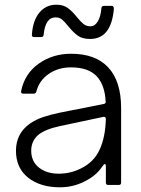

<svg xmlns="http://www.w3.org/2000/svg" viewBox="-20 -788 601 818"><path d="M48 -146Q48 -219 107 -261Q133 -279 164.5 -289.5Q196 -300 235 -308L422 -345Q432 -347 430 -356Q427 -423 394 -461Q358 -501 282 -501Q228 -501 187.5 -473Q147 -445 135 -398Q132 -389 124 -389H79Q68 -389 70 -400Q85 -474 144.5 -516.5Q204 -559 283 -559Q386 -559 440 -502Q496 -443 496 -328V-10Q496 0 486 0H441Q431 0 431 -10V-81Q431 -89 426 -89Q423 -89 420 -84Q394 -45 355 -23Q300 10 235 10Q152 10 100 -31Q48 -72 48 -146ZM324 -70Q380 -97 404.5 -150.5Q429 -204 431 -281Q431 -286 428 -288.5Q425 -291 420 -290L236 -251Q172 -237 144 -214Q113 -188 113 -146Q113 -100 146 -74Q179 -48 230 -48Q280 -48 324 -70ZM271 -676Q255 -696 244 -705Q233 -714 217 -714Q173 -714 166 -640Q165 -630 155 -630H125Q120 -630 117.5 -633Q115 -636 116 -641Q120 -701 148 -734.5Q176 -768 220 -768Q249 -768 268 -754.5Q287 -741 307 -716Q323 -696 335.5 -686Q348 -676 365 -676Q384 -676 396.5 -696.5Q409 -717 412 -753Q413 -763 423 -763H456Q466 -763 465 -748Q453 -622 364 -622Q331 -622 311.5 -636Q292 -650 271 -676Z"/></svg>

Font: Open Sauce Two Light
Style: Regular
Weight: 300
Designer: Alfredo Marco Pradil
Foundry: Creative Sauce Fz LLC
Version: Version 1.477